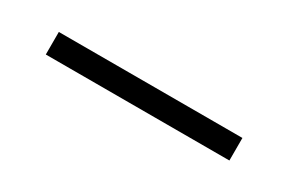

<svg xmlns="http://www.w3.org/2000/svg" viewBox="0 -129 620 413"><g transform="rotate(30 310.0 78.0)"><path d="M82 106H538V50H82Z"/></g></svg>

Font: Meta Space Light
Style: Regular
Weight: 300
Designer: Meta Pool / Florian Karsten
Foundry: Meta Pool / Florian Karsten
Version: Version 2.000;Glyphs 3.1.1 (3137)